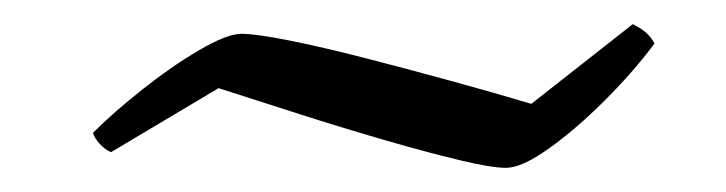

<svg xmlns="http://www.w3.org/2000/svg" viewBox="-20 -396 601 159"><path d="M399 -257Q387 -257 360 -263.5Q333 -270 298.5 -280Q264 -290 228 -301.5Q192 -313 161 -323L72 -270Q67 -272 62.5 -277Q58 -282 57 -286Q74 -303 98 -322Q122 -341 145 -354.5Q168 -368 180 -368Q192 -368 219.5 -362.5Q247 -357 282 -348Q317 -339 353.5 -329Q390 -319 420 -310L504 -376Q512 -372 516 -368Q520 -364 522 -360Q505 -337 481 -313Q457 -289 434.5 -273Q412 -257 399 -257Z"/></svg>

Font: Texturina 12pt Thin
Style: Italic
Weight: 250
Italic angle: -11°
Designer: Guillermo Torres Carreño
Foundry: Omnibus-Type
Version: Version 1.002